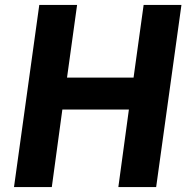

<svg xmlns="http://www.w3.org/2000/svg" viewBox="-20 -762 796 782"><path d="M462 0H616L719 -742H565L524 -446H253L294 -742H140L37 0H191L234 -316H505Z"/></svg>

Font: Cheyenne Sans
Style: Bold Italic
Weight: 700
Italic angle: -8.13011°
Designer: The Public Sans project authors (U.S. Web Design System), Libre Franklin designed by Pablo Impallari and Rodrigo Fuenzal
Foundry: The Cheyenne Sans Project Authors
Version: Version 2.007